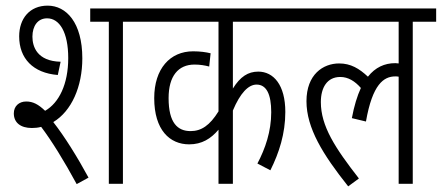

<svg xmlns="http://www.w3.org/2000/svg" viewBox="-20 -652 1567 681"><path d="M93 -198C104 -198 115 -199 126 -202C163 -153 207 -82 252 1L294 -22C255 -94 209 -168 169 -219C234 -258 272 -345 272 -445C272 -572 215 -632 149 -632C85 -632 48 -586 48 -523C48 -445 97 -393 185 -386L195 -433C112 -435 95 -486 95 -522C95 -560 114 -587 147 -587C191 -587 222 -538 222 -446C222 -353 189 -287 140 -259C116 -282 97 -292 73 -292C47 -292 29 -275 29 -250C29 -217 53 -198 93 -198ZM416 -575H499V-622H300V-575H366V0H416Z M1041 -575V-622H487V-575H755V-257C724 -207 694 -187 656 -187C610 -187 578 -216 578 -304C578 -382 612 -423 670 -423C690 -423 707 -420 722 -416L727 -463C711 -467 690 -470 665 -470C583 -470 527 -408 527 -304C527 -191 582 -140 651 -140C696 -140 728 -160 755 -192V0H806V-260C832 -322 861 -352 890 -352C925 -352 942 -318 942 -254C942 -186 921 -125 893 -72L939 -48C970 -110 992 -178 992 -255C992 -351 950 -398 896 -398C860 -398 832 -380 806 -338V-575Z M1029 -575H1394V-427C1390 -427 1386 -428 1382 -428C1344 -428 1311 -413 1285 -380C1254 -409 1224 -427 1183 -427C1126 -427 1067 -388 1067 -293C1067 -198 1125 -104 1215 9L1253 -19C1168 -128 1118 -205 1118 -290C1118 -341 1140 -379 1187 -379C1215 -379 1239 -364 1260 -340C1247 -312 1236 -276 1228 -233L1278 -221C1301 -353 1341 -381 1382 -381C1386 -381 1390 -381 1394 -380V0H1444V-575H1527V-622H1029Z"/></svg>

Font: Noto Sans Devanagari UI ExtraCondensed Light
Style: Regular
Weight: 300
Width: 2
Designer: Jelle Bosma - Monotype Design Team
Foundry: Monotype Imaging Inc.
Version: Version 2.004